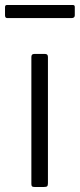

<svg xmlns="http://www.w3.org/2000/svg" viewBox="-42 -745 318 765"><path d="M149 -15Q149 -6 146 -3Q143 0 133 0H96Q88 0 85.5 -2.5Q83 -5 83 -12V-518Q83 -530 94 -530H138Q149 -530 149 -518ZM256 -717V-684Q256 -673 243 -673H-13Q-18 -673 -20 -676Q-22 -679 -22 -684V-716Q-22 -725 -15 -725H249Q256 -725 256 -717Z"/></svg>

Font: Libre Franklin Thin Light
Style: Regular
Weight: 300
Version: Version 3.000